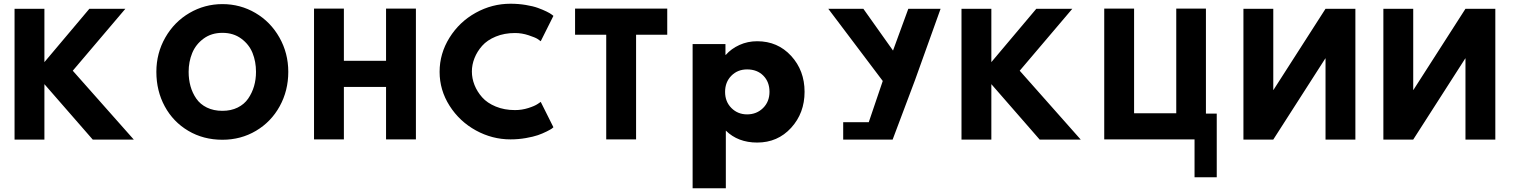

<svg xmlns="http://www.w3.org/2000/svg" viewBox="-20 -749 8109 1029"><path d="M697 -1H477L218 -298V-1H58V-702H218V-416L459 -702H652L370 -370Z M818 -364Q818 -464 866 -548Q914 -632 995.5 -679.5Q1077 -727 1172 -727Q1268 -727 1349 -679.5Q1430 -632 1477.5 -548Q1525 -464 1525 -364Q1525 -263 1479 -179.5Q1433 -96 1352 -48Q1271 0 1172 0Q1070 0 989 -48Q908 -96 863 -179Q818 -262 818 -364ZM991 -364Q991 -323 1001 -287Q1011 -251 1032 -220.5Q1053 -190 1089 -172.5Q1125 -155 1172 -155Q1218 -155 1253.5 -172.5Q1289 -190 1310 -220.5Q1331 -251 1341.5 -287Q1352 -323 1352 -364Q1352 -419 1333.5 -465Q1315 -511 1273 -542Q1231 -573 1172 -573Q1113 -573 1071 -542Q1029 -511 1010 -464.5Q991 -418 991 -364Z M1823 -283V-2H1663V-703H1823V-423H2049V-703H2209V-2H2049V-283Z M2740 -159Q2777 -159 2811.5 -170Q2846 -181 2862 -192L2878 -203L2946 -67Q2943 -64 2937 -59.5Q2931 -55 2909 -44Q2887 -33 2862.5 -24.5Q2838 -16 2798 -9Q2758 -2 2716 -2Q2618 -2 2530.5 -50Q2443 -98 2389.5 -182Q2336 -266 2336 -364Q2336 -462 2389 -547Q2442 -632 2529.5 -680.5Q2617 -729 2716 -729Q2758 -729 2797.5 -722.5Q2837 -716 2863 -706.5Q2889 -697 2908.5 -687.5Q2928 -678 2937 -671L2946 -664L2878 -528Q2872 -533 2860.5 -540.5Q2849 -548 2813 -560Q2777 -572 2740 -572Q2683 -572 2637 -553Q2591 -534 2564 -503.5Q2537 -473 2523 -437.5Q2509 -402 2509 -366Q2509 -329 2523 -293.5Q2537 -258 2564 -227.5Q2591 -197 2637 -178Q2683 -159 2740 -159Z M3062 -563V-703H3556V-563H3389V-2H3229V-563Z M4038 15Q3935 15 3870 -49V260H3692V-513H3868V-455H3870Q3899 -488 3943 -508Q3987 -528 4038 -528Q4148 -528 4220 -449.5Q4292 -371 4292 -257Q4292 -143 4220 -64Q4148 15 4038 15ZM4104 -257Q4104 -310 4071 -343.5Q4038 -377 3984 -377Q3933 -377 3899.5 -343Q3866 -309 3866 -256.5Q3866 -204 3900 -170Q3934 -136 3984 -136Q4035 -136 4069.5 -170Q4104 -204 4104 -257Z M4419 -702H4607L4766 -478L4848 -702H5021L4884 -320L4764 -1H4604H4499V-94H4636L4711 -315Z M5772 -1H5552L5293 -298V-1H5133V-702H5293V-416L5534 -702H5727L5445 -370Z M6284 -142V-703H6443V-140H6501V201H6382V-2H5898V-703H6058V-142Z M7084 -436V-1H7244V-702H7084L6805 -267H6804V-702H6644V-1H6804L7083 -436Z M7834 -436V-1H7994V-702H7834L7555 -267H7554V-702H7394V-1H7554L7833 -436Z"/></svg>

Font: Hussar
Style: BoldWeb
Weight: 700
Foundry: Cannot Into Space Fonts
Version: Version 2.00